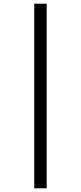

<svg xmlns="http://www.w3.org/2000/svg" viewBox="-20 -852 436 1037"><path d="M165 -832H232V165H165Z"/></svg>

Font: Noto Sans Gurmukhi ExtraCondensed
Style: Regular
Weight: 400
Width: 2
Designer: Jelle Bosma - Monotype Design Team
Foundry: Monotype Imaging Inc.
Version: Version 2.004; ttfautohint (v1.8.4.7-5d5b)